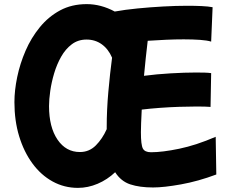

<svg xmlns="http://www.w3.org/2000/svg" viewBox="-20 -833 1130 932"><path d="M358 79Q292 79 235.5 48Q179 17 137.5 -39.5Q96 -96 73 -171.5Q50 -247 50 -337Q50 -394 63.5 -459Q77 -524 104 -586.5Q131 -649 173 -700.5Q215 -752 271.5 -782.5Q328 -813 401 -813Q470 -813 537 -777Q586 -786 647.5 -792Q709 -798 772 -801.5Q835 -805 889 -805Q927 -805 959 -803.5Q991 -802 1012 -798L1005 -631Q986 -637 951 -639.5Q916 -642 872 -642Q831 -642 786 -640Q741 -638 697 -635Q692 -594 687.5 -551Q683 -508 679 -465Q740 -473 808.5 -477Q877 -481 930 -481Q954 -481 973 -480.5Q992 -480 1005 -478L1002 -314Q992 -315 974.5 -315.5Q957 -316 934 -316Q898 -316 851.5 -314.5Q805 -313 757 -309.5Q709 -306 668 -301Q666 -264 665 -235Q664 -206 664 -191Q664 -130 673.5 -112Q683 -94 713 -94Q768 -94 850 -111Q932 -128 1027 -169L1030 14Q942 47 858.5 62Q775 77 723 77Q658 77 612.5 62Q567 47 539 3Q501 39 454 59Q407 79 358 79ZM368 -95Q413 -95 445 -127Q477 -159 498 -206Q498 -211 498 -216Q498 -299 506 -388.5Q514 -478 524 -553Q506 -595 474 -618Q442 -641 400 -641Q359 -641 328.5 -618Q298 -595 277 -558Q256 -521 243 -477.5Q230 -434 224 -392Q218 -350 218 -318Q218 -216 259 -155.5Q300 -95 368 -95Z"/></svg>

Font: Mochiy Pop P One
Style: Regular
Weight: 400
Designer: FONTDASU
Foundry: FONTDASU / Google Inc. / Adobe
Version: Version 2.000